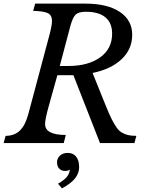

<svg xmlns="http://www.w3.org/2000/svg" viewBox="-37 -790 820 1060"><path d="M279.8 -375 232.9 -207Q211.9 -132.3 211.9 -105Q211.9 -44.9 326.2 -44.9L314.9 0H-17.1L-5.9 -40Q42 -40 72.3 -68.8Q102.5 -97.7 119.1 -159.2L236.8 -600.1Q250 -649.9 250 -674.8Q250 -705.1 228.3 -716.8Q206.5 -728.5 146 -730L157.2 -770H435.1Q555.7 -770 624.3 -724.4Q692.9 -678.7 692.9 -598.1Q692.9 -518.1 634 -462.9Q575.2 -407.7 474.1 -387.2L547.9 -204.1Q565.4 -160.6 578.6 -134.3Q591.8 -107.9 605.5 -87.9Q619.1 -67.9 635.3 -58.3Q651.4 -48.8 669.9 -44.4Q688.5 -40 715.8 -40L705.1 0H515.1L368.2 -375ZM351.1 -645 293 -425.8H341.8Q449.2 -425.8 515.6 -473.1Q582 -520.5 582 -604Q582 -663.6 544.9 -694.3Q507.8 -725.1 437 -725.1Q397 -725.1 380.6 -709.5Q364.3 -693.8 351.1 -645ZM305.2 250 283.2 224.1Q348.1 188 348.1 146Q338.9 153.8 321.8 153.8Q302.2 153.8 290 140.9Q277.8 127.9 277.8 106.9Q277.8 84 294.2 69.1Q310.5 54.2 336.9 54.2Q366.7 54.2 383.3 74.7Q399.9 95.2 399.9 132.8Q399.9 166 377.7 194.3Q355.5 222.7 305.2 250Z"/></svg>

Font: Libre Baskerville
Style: Italic
Weight: 400
Designer: Pablo Impallari, Rodrigo Fuenzalida
Foundry: Pablo Impallari, Rodrigo Fuenzalida
Version: Version 1.000